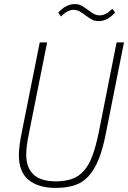

<svg xmlns="http://www.w3.org/2000/svg" viewBox="-20 -905 625 937"><path d="M210 -698 122 -258Q114 -219 111 -194.5Q108 -170 108 -150Q108 -87 143.5 -53.5Q179 -20 252 -20Q297 -20 330.5 -31.5Q364 -43 389 -71Q414 -99 431 -145Q448 -191 462 -259L549 -698H585L497 -256Q482 -178 461 -126.5Q440 -75 411 -44Q382 -13 343 -0.5Q304 12 252 12Q167 12 119.5 -27Q72 -66 72 -148Q72 -169 76 -199Q80 -229 88 -268L174 -698ZM264 -843Q302 -885 344 -885Q364 -885 377.5 -877.5Q391 -870 410 -856Q428 -842 440.5 -836Q453 -830 467 -830Q496 -830 528 -862L542 -844Q504 -802 462 -802Q442 -802 428.5 -809.5Q415 -817 396 -831Q378 -845 365.5 -851Q353 -857 339 -857Q310 -857 278 -825Z"/></svg>

Font: IBM Plex Sans Cond ExtLt
Style: Italic
Weight: 200
Width: 3
Italic angle: -11°
Designer: Mike Abbink, Paul van der Laan, Pieter van Rosmalen
Foundry: Bold Monday
Version: Version 1.3